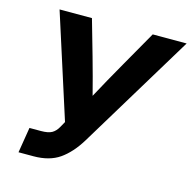

<svg xmlns="http://www.w3.org/2000/svg" viewBox="-106 -834 939 940"><g transform="rotate(15 363.0 -364.0)"><path d="M68.8 0 89.8 -128.9H147.5Q184.6 -128.9 203.1 -139.4Q221.7 -149.9 234.4 -172.9L250.5 -201.7L82 -727.5H246.1L297.9 -545.9Q311.5 -498 323.7 -452.4Q335.9 -406.7 347.7 -360.8Q372.6 -406.7 397.9 -452.4Q423.3 -498 450.7 -545.9L554.2 -727.5H726.1L370.1 -140.1Q328.1 -71.8 276.6 -35.9Q225.1 0 144 0Z"/></g></svg>

Font: Inter Display
Style: Bold Italic
Weight: 700
Italic angle: -9.39999°
Designer: Rasmus Andersson
Foundry: rsms
Version: Version 4.000;git-a52131595